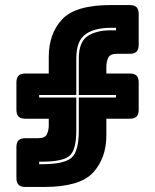

<svg xmlns="http://www.w3.org/2000/svg" viewBox="-20 -740 614 760"><path d="M401 -205Q401 -114 348.5 -57Q296 0 155 0H81Q62 0 53.5 -8.5Q45 -17 45 -36V-157Q45 -176 53.5 -184.5Q62 -193 81 -193H132Q158 -193 165.5 -208.5Q173 -224 173 -243V-270H81Q62 -270 53.5 -278.5Q45 -287 45 -306V-413Q45 -432 53.5 -440.5Q62 -449 81 -449H173V-515Q173 -606 225.5 -663Q278 -720 419 -720H493Q512 -720 520.5 -711.5Q529 -703 529 -684V-563Q529 -544 520.5 -535.5Q512 -527 493 -527H442Q416 -527 408.5 -511.5Q401 -496 401 -477V-449H493Q512 -449 520.5 -440.5Q529 -432 529 -413V-306Q529 -287 520.5 -278.5Q512 -270 493 -270H401ZM135 -90H145Q233 -90 262.5 -115Q292 -140 292 -224V-354H439V-364H292V-509Q292 -573 326 -596.5Q360 -620 419 -620H439V-630H419Q354 -630 318 -604Q282 -578 282 -509V-364H135V-354H282V-224Q282 -146 255 -123Q228 -100 145 -100H135Z"/></svg>

Font: Bungee Inline
Style: Regular
Weight: 400
Version: Version 1.000;PS 1.0;hotconv 1.0.72;makeotf.lib2.5.5900